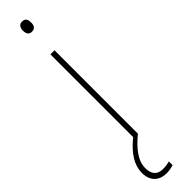

<svg xmlns="http://www.w3.org/2000/svg" viewBox="-332 -682 860 860"><g transform="rotate(-45 97.5 -252.5)"><path d="M99 -722C79 -722 73 -706 73 -690C73 -673 79 -658 98 -658C119 -658 125 -672 125 -690C125 -706 121 -722 99 -722ZM25 133C25 83 63 40 111 0V-528H85V-4C27 43 -1 89 -1 137C-1 190 31 217 77 217C95 217 111 213 121 210V186C112 189 95 192 78 192C43 192 25 171 25 133Z"/></g></svg>

Font: Noto Sans Gujarati UI SemiCondensed Thin
Style: Regular
Weight: 100
Width: 4
Designer: Jelle Bosma - Monotype Design Team, Universal Thirst
Foundry: Monotype Imaging Inc.
Version: Version 2.106